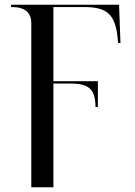

<svg xmlns="http://www.w3.org/2000/svg" viewBox="-20 -556 572 816"><path d="M113 -458V240H207V-201H278C359 -201 385 -177 386 -101H396V-211H207V-526H338C436 -526 470 -494 480 -394L482 -373H492L486 -536H27V-526H31C85 -526 113 -503 113 -458Z"/></svg>

Font: Noto Serif Display
Style: Regular
Weight: 400
Designer: Monotype Design Team
Foundry: Monotype Imaging Inc.
Version: Version 2.009